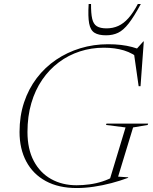

<svg xmlns="http://www.w3.org/2000/svg" viewBox="-20 -938 769 968"><path d="M366 -4Q397.5 -4 431.2 -8.5Q465 -13 497.2 -23.5Q529.5 -34 556.5 -50L531.5 -26.5L613 -295.5L514.5 -308L517 -315H727L724.5 -308L651 -295.5L575.5 -47.5L626.5 -44L626 -41.5Q586 -26.5 541.5 -14.8Q497 -3 452.2 3.5Q407.5 10 366.5 10Q275.5 10 211 -25Q146.5 -60 112.5 -123.8Q78.5 -187.5 78.5 -273Q78.5 -353 101.2 -421.5Q124 -490 165.2 -544.2Q206.5 -598.5 262.5 -636.5Q318.5 -674.5 385.2 -694.8Q452 -715 524.5 -715Q560.5 -715 590 -711.5Q619.5 -708 646 -701Q672.5 -694 696.5 -683.5L661 -682.5L702.5 -729H705L688.5 -503.5H679L655 -671.5L689 -637Q650.5 -670 605 -683.8Q559.5 -697.5 504 -697.5Q440.5 -697.5 382.8 -678.8Q325 -660 276.8 -624Q228.5 -588 193 -536.2Q157.5 -484.5 138 -418.2Q118.5 -352 118.5 -272.5Q118.5 -186.5 150.2 -126.5Q182 -66.5 238 -35.2Q294 -4 366 -4ZM517 -795Q549 -795 576.2 -807.2Q603.5 -819.5 627.5 -846.5Q651.5 -873.5 675 -918H690Q655.5 -854 628.8 -819.8Q602 -785.5 575.5 -772.8Q549 -760 514.5 -760Q477 -760 456.5 -772.8Q436 -785.5 429.5 -819.8Q423 -854 427 -918H439Q438.5 -870.5 444.8 -843.5Q451 -816.5 468.2 -805.8Q485.5 -795 517 -795Z"/></svg>

Font: Newsreader 60pt ExtraLight
Style: Italic
Weight: 250
Italic angle: -17°
Designer: Hugues Gentile
Foundry: Production Type
Version: Version 1.003